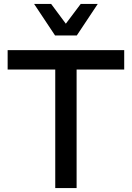

<svg xmlns="http://www.w3.org/2000/svg" viewBox="-20 -960 673 980"><path d="M479 -940 372 -779H261L154 -940H241L316 -839L392 -940ZM614 -704V-605H371V0H262V-605H19V-704Z"/></svg>

Font: Prodigy Sans Medium
Style: Regular
Weight: 500
Designer: Wei Huang
Foundry: Wei Huang
Version: Version 1.003; ttfautohint (v1.8.3)